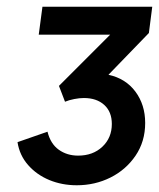

<svg xmlns="http://www.w3.org/2000/svg" viewBox="-20 -766 472 570"><path d="M208 -216Q164 -216 126.5 -231.5Q89 -247 63.5 -276Q38 -305 32 -344L121 -375Q130 -339 154.5 -321.5Q179 -304 212 -304Q256 -304 284 -330.5Q312 -357 312 -398Q312 -434 289.5 -454.5Q267 -475 229 -475Q216 -475 200.5 -472Q185 -469 173 -464L155 -511L307 -663H95L106 -746H432L422 -668L302 -544Q353 -533 382 -494Q411 -455 411 -401Q411 -346 382.5 -304Q354 -262 308 -239Q262 -216 208 -216Z"/></svg>

Font: Plus Jakarta Sans SemiBold
Style: Italic
Weight: 600
Italic angle: -8°
Designer: Gumpita Rahayu
Foundry: Tokotype
Version: Version 2.071; ttfautohint (v1.8.4.7-5d5b);gftools[0.9.29]